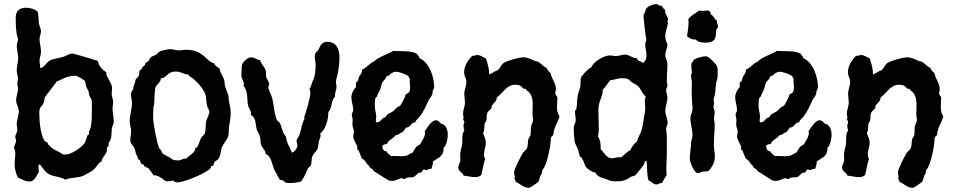

<svg xmlns="http://www.w3.org/2000/svg" viewBox="-20 -836 4562 918"><path d="M499 -141C499 -160 502 -153 508 -167C515 -185 512 -204 515 -222C516 -233 524 -243 524 -254V-256C524 -270 518 -303 518 -316C518 -327 521 -338 521 -349C521 -362 514 -373 514 -387C514 -398 517 -411 515 -423C511 -442 488 -472 488 -484C488 -486 488 -488 489 -490C468 -503 453 -521 447 -545C437 -549 332 -580 327 -580C311 -580 297 -569 282 -564C267 -560 234 -554 221 -548C203 -540 193 -514 173 -510C172 -512 172 -514 172 -517C172 -533 169 -529 169 -545C169 -560 176 -574 176 -589C176 -609 169 -629 169 -650C169 -663 176 -674 176 -686C176 -699 168 -712 166 -725C163 -743 166 -762 160 -780C146 -793 124 -799 105 -799C72 -799 55 -784 55 -750C55 -726 56 -697 60 -673C61 -665 66 -657 66 -648C66 -637 60 -627 60 -617C60 -597 67 -577 67 -557C67 -538 60 -519 60 -499C60 -486 66 -474 66 -461C66 -453 63 -446 63 -438C63 -429 66 -421 66 -412C66 -393 57 -375 57 -356C57 -337 70 -322 70 -304C70 -283 60 -263 60 -241C60 -232 63 -224 63 -214C63 -202 53 -193 53 -181C53 -175 57 -170 57 -164C57 -151 47 -141 47 -128C52 -120 53 -110 53 -100C53 -85 50 -69 50 -53C50 -30 55 -7 66 13C84 21 101 32 120 32C150 32 160 -11 166 -12C166 -21 164 -29 164 -38C164 -42 165 -47 166 -51C182 -44 189 -16 215 -3C239 10 269 8 292 23C319 11 352 16 379 4C393 -3 416 -15 428 -25C442 -37 448 -57 466 -64C467 -81 483 -94 489 -109C492 -116 490 -124 492 -132C495 -134 499 -136 499 -141ZM419 -343C419 -314 423 -228 405 -206V-204C405 -200 406 -196 405 -193L399 -190C393 -178 392 -165 386 -154C370 -130 321 -97 292 -97C273 -97 276 -103 263 -109C235 -123 231 -123 208 -148V-154C205 -157 199 -156 195 -161C169 -193 168 -280 168 -297C168 -326 179 -323 189 -345C192 -353 191 -363 195 -371C198 -377 247 -440 253 -448C267 -449 293 -474 341 -474C349 -474 381 -455 386 -448C389 -443 390 -430 392 -423C394 -416 399 -410 402 -403C405 -395 405 -386 408 -377C411 -371 416 -365 418 -358C419 -353 419 -348 419 -343Z M1083 -295C1083 -316 1079 -330 1075 -350C1073 -359 1074 -369 1072 -379C1068 -394 1060 -408 1056 -424C1053 -433 1055 -443 1052 -453C1047 -472 1032 -487 1030 -508C1021 -516 1008 -521 1004 -533C965 -542 954 -598 870 -598C859 -598 848 -595 836 -595C822 -595 808 -601 793 -601C783 -601 755 -595 746 -591C738 -588 734 -580 727 -575C719 -570 707 -568 701 -562C696 -558 695 -551 691 -546C687 -541 678 -538 675 -533C673 -530 674 -526 672 -524C666 -516 665 -525 656 -504L649 -501C644 -492 648 -481 643 -472C638 -463 628 -462 627 -449C626 -441 617 -419 617 -415C617 -413 618 -410 617 -408C609 -402 606 -392 606 -383C606 -370 611 -358 611 -345C611 -315 600 -285 600 -255C600 -239 607 -224 607 -209C607 -195 603 -181 603 -167C603 -147 616 -143 623 -127C627 -119 627 -110 630 -101C633 -93 640 -85 640 -75C652 -74 651 -57 656 -53C658 -50 662 -52 665 -50C669 -47 669 -42 672 -40C678 -35 686 -35 691 -30C696 -25 709 -5 714 2C749 1 760 31 781 31C789 31 797 28 805 28C817 28 810 36 827 36C861 36 961 -6 985 -30C989 -35 988 -40 991 -43H998C1002 -49 1002 -57 1007 -63C1012 -68 1019 -70 1023 -75C1036 -90 1034 -110 1039 -127C1046 -148 1066 -166 1072 -188C1075 -202 1073 -216 1075 -230C1078 -253 1083 -271 1083 -295ZM981 -301C981 -290 968 -267 965 -253C962 -236 965 -213 959 -198C956 -190 947 -186 943 -179C934 -165 932 -146 923 -133C921 -130 916 -130 914 -127C911 -123 913 -118 910 -114C901 -100 883 -91 872 -79C867 -77 859 -78 852 -75C844 -72 844 -69 834 -69C793 -69 802 -83 781 -88C773 -94 762 -97 756 -104C753 -107 754 -111 752 -114C749 -120 743 -123 740 -130C731 -150 712 -249 712 -270C712 -289 713 -308 714 -327C715 -330 717 -334 717 -337C717 -351 720 -407 723 -417C729 -434 749 -441 749 -462C777 -461 777 -494 821 -494C838 -494 850 -487 865 -482C870 -480 877 -481 881 -479L885 -472C911 -460 954 -412 962 -385C968 -365 965 -343 972 -324C975 -316 981 -310 981 -301Z M1603 -561C1603 -599 1590 -636 1545 -636C1522 -636 1513 -622 1505 -603C1498 -587 1485 -590 1485 -564C1485 -552 1489 -540 1489 -527C1489 -506 1487 -470 1476 -451C1470 -441 1469 -419 1460 -413C1462 -405 1464 -396 1464 -388C1464 -375 1441 -287 1434 -277C1435 -276 1436 -273 1436 -271C1436 -264 1430 -258 1428 -251C1421 -231 1419 -210 1411 -190C1408 -182 1398 -171 1398 -162C1398 -155 1402 -148 1402 -141C1402 -128 1388 -109 1376 -106C1365 -134 1350 -152 1347 -184C1330 -200 1328 -228 1318 -248C1315 -254 1308 -256 1305 -261C1290 -288 1290 -343 1279 -374C1276 -384 1263 -408 1263 -417C1263 -423 1267 -428 1267 -434C1267 -436 1267 -437 1266 -439C1263 -449 1256 -457 1253 -468C1251 -478 1253 -490 1250 -500C1245 -517 1228 -530 1224 -548C1209 -550 1196 -562 1180 -562C1164 -562 1136 -537 1136 -520C1136 -505 1134 -490 1134 -476C1134 -461 1146 -449 1146 -434C1146 -431 1145 -428 1144 -426C1167 -400 1160 -363 1166 -332C1169 -319 1180 -308 1180 -294C1180 -291 1180 -289 1179 -287C1207 -272 1200 -240 1208 -216C1212 -203 1220 -197 1224 -177C1227 -167 1224 -155 1228 -145C1233 -129 1250 -118 1250 -100C1278 -90 1281 -47 1292 -23C1296 -15 1301 -7 1305 0C1309 6 1313 19 1318 23C1322 25 1327 24 1331 26C1348 35 1335 39 1367 39C1383 39 1402 37 1418 32C1434 17 1443 -13 1453 -32C1456 -38 1464 -39 1466 -45C1471 -56 1468 -74 1473 -87C1478 -102 1493 -111 1499 -126C1503 -137 1502 -149 1505 -161C1507 -170 1513 -179 1513 -189C1513 -191 1512 -194 1511 -197C1540 -223 1549 -263 1550 -300C1568 -320 1563 -356 1582 -374C1579 -390 1589 -406 1589 -422C1589 -429 1586 -436 1586 -443C1586 -457 1593 -472 1595 -487C1600 -511 1603 -536 1603 -561Z M2101 -129C2115 -143 2121 -171 2121 -191C2121 -213 2114 -241 2088 -245C2082 -253 2074 -261 2064 -261C2042 -261 2023 -225 2011 -209C2017 -185 1998 -165 1988 -145C1970 -139 1962 -122 1953 -106C1939 -105 1938 -89 1899 -89C1883 -89 1866 -91 1850 -90C1842 -97 1832 -103 1827 -113C1812 -113 1808 -126 1808 -138C1811 -146 1823 -146 1830 -148C1838 -168 1861 -173 1872 -190C1888 -189 1891 -203 1904 -203C1910 -211 1916 -217 1921 -226C1944 -225 1943 -251 1966 -251C1968 -263 1981 -271 1988 -280C2006 -304 2018 -331 2030 -358C2035 -367 2043 -374 2046 -384C2049 -389 2047 -397 2050 -403C2052 -409 2056 -413 2056 -420C2056 -467 2032 -540 1985 -558C1985 -569 1976 -572 1972 -580C1938 -596 1896 -589 1859 -593C1858 -586 1786 -564 1769 -542C1746 -534 1733 -511 1711 -503C1712 -486 1705 -483 1698 -471C1693 -462 1694 -445 1682 -442V-419C1670 -409 1660 -387 1660 -371C1660 -350 1669 -330 1669 -309C1669 -302 1662 -296 1662 -288C1662 -280 1666 -272 1666 -264C1666 -254 1664 -242 1666 -232C1667 -224 1672 -217 1672 -209C1672 -200 1669 -191 1669 -181C1669 -171 1689 -138 1689 -133C1689 -130 1687 -126 1688 -122L1695 -116C1700 -103 1705 -90 1711 -77C1727 -72 1730 -53 1743 -45C1747 -35 1754 -30 1763 -26L1766 -19C1769 -17 1836 26 1837 26C1842 28 1848 29 1854 29C1873 29 1891 16 1900 16C1905 16 1909 20 1914 20C1918 20 1922 14 1927 13C1936 11 1953 13 1959 10C1965 7 1978 -10 1984 -10C2004 -10 1995 -24 2008 -26C2011 -24 2014 -23 2017 -23C2024 -23 2031 -30 2041 -29H2043C2045 -39 2050 -49 2050 -60V-64C2074 -81 2102 -89 2101 -125ZM1940 -461C1937 -446 1941 -433 1941 -418C1941 -411 1940 -403 1937 -396C1932 -393 1929 -387 1923 -387H1921C1918 -374 1900 -338 1892 -329C1874 -325 1868 -308 1853 -300C1846 -296 1836 -292 1830 -287C1827 -284 1827 -280 1824 -277C1820 -274 1815 -274 1811 -271C1801 -262 1796 -250 1781 -251H1779C1777 -254 1777 -257 1777 -260C1777 -267 1779 -274 1779 -280C1778 -297 1772 -311 1772 -328C1772 -341 1772 -355 1775 -367L1782 -374C1786 -387 1793 -397 1798 -409C1802 -420 1803 -432 1808 -442C1813 -451 1827 -459 1827 -471C1845 -472 1849 -493 1875 -493C1887 -493 1927 -479 1933 -471C1936 -468 1934 -460 1940 -461Z M2655 -280C2646 -293 2643 -308 2643 -323C2643 -338 2645 -352 2645 -367C2645 -378 2635 -379 2635 -390C2635 -397 2638 -403 2638 -411C2638 -438 2617 -459 2613 -486C2604 -493 2597 -501 2593 -512C2577 -517 2567 -534 2552 -541C2547 -543 2543 -543 2539 -544C2518 -552 2506 -562 2482 -562C2462 -562 2403 -546 2387 -534C2375 -525 2371 -508 2358 -499C2343 -496 2333 -484 2319 -480C2319 -507 2312 -532 2303 -557C2289 -562 2278 -573 2261 -573C2255 -573 2250 -569 2243 -569C2242 -569 2240 -570 2239 -570C2217 -549 2199 -520 2199 -489C2199 -473 2210 -460 2210 -445C2210 -425 2200 -408 2200 -388C2200 -374 2203 -360 2203 -345C2203 -327 2194 -311 2194 -293C2194 -285 2196 -278 2197 -270L2194 -267C2194 -261 2200 -259 2200 -253C2200 -247 2196 -241 2196 -234C2196 -227 2198 -219 2200 -212C2187 -196 2192 -170 2190 -151C2189 -132 2180 -114 2180 -96C2180 -86 2182 -76 2181 -67C2179 -57 2171 -45 2171 -36C2171 -15 2193 -12 2197 4C2215 5 2233 11 2252 11C2262 11 2273 8 2281 1C2288 -25 2291 -52 2300 -77C2296 -83 2294 -90 2294 -98C2294 -117 2303 -135 2303 -154C2303 -170 2295 -184 2290 -199C2297 -214 2295 -229 2297 -244C2298 -252 2306 -254 2306 -264C2307 -274 2306 -286 2310 -296C2314 -306 2324 -310 2329 -318C2331 -322 2330 -327 2332 -331C2340 -345 2356 -351 2355 -370C2386 -391 2401 -431 2444 -431C2477 -431 2478 -411 2486 -411C2489 -411 2491 -413 2493 -412L2497 -405C2522 -390 2527 -364 2527 -335C2527 -320 2526 -305 2526 -289C2526 -280 2529 -272 2529 -263C2529 -253 2521 -241 2519 -231C2516 -218 2520 -203 2516 -189C2514 -182 2508 -177 2506 -170C2503 -157 2505 -141 2500 -128C2496 -119 2487 -114 2481 -106C2472 -94 2438 -25 2438 -13C2438 -5 2441 3 2442 11L2439 14C2439 19 2445 26 2445 31V33C2466 42 2484 62 2507 62C2515 62 2526 54 2532 49C2564 28 2552 37 2564 4C2566 0 2570 -4 2571 -9C2572 -14 2572 -20 2574 -25C2593 -38 2613 -139 2613 -164C2613 -192 2624 -179 2626 -196C2628 -226 2648 -251 2655 -280Z M3174 -728C3173 -730 3171 -732 3171 -734C3171 -738 3174 -739 3174 -744C3174 -756 3160 -767 3160 -782C3160 -784 3161 -787 3161 -789C3150 -791 3148 -809 3140 -809C3138 -809 3135 -808 3132 -809L3126 -815C3122 -816 3118 -816 3114 -816C3100 -816 3074 -804 3068 -792C3066 -788 3066 -784 3065 -780C3060 -768 3057 -772 3057 -757C3057 -747 3068 -651 3071 -644C3067 -638 3065 -630 3065 -622C3065 -606 3071 -590 3071 -573C3071 -554 3069 -550 3055 -535C3048 -542 3033 -544 3029 -548C3027 -551 3027 -558 3023 -558C3001 -558 2990 -575 2968 -575C2954 -575 2940 -568 2926 -568C2915 -568 2905 -571 2895 -571C2868 -571 2815 -540 2807 -513C2794 -511 2763 -476 2758 -465C2754 -454 2757 -438 2755 -426C2752 -409 2745 -394 2742 -377C2738 -357 2740 -336 2736 -316C2735 -312 2729 -307 2729 -303C2729 -298 2733 -264 2733 -259C2733 -252 2723 -238 2723 -223C2723 -202 2725 -174 2729 -154C2732 -144 2738 -135 2742 -125C2746 -113 2749 -101 2752 -89C2773 -75 2771 -50 2784 -35C2790 -28 2813 -12 2822 -12H2826C2836 11 2858 13 2878 20C2897 27 2898 31 2921 31C2953 31 2968 29 2994 11C3001 6 3016 5 3019 1C3033 -15 3045 -32 3058 -48C3063 -53 3059 -67 3069 -67H3071C3076 -36 3071 -4 3081 27C3094 31 3104 46 3119 46C3127 46 3133 39 3141 39L3145 40C3152 26 3159 13 3168 1C3163 -28 3168 -58 3168 -87C3168 -121 3169 -156 3168 -189C3167 -200 3165 -210 3165 -220C3165 -230 3172 -238 3172 -250C3172 -270 3161 -287 3161 -306C3161 -328 3171 -348 3171 -370C3171 -382 3165 -393 3165 -405C3165 -414 3171 -420 3171 -428C3171 -435 3168 -441 3168 -449C3168 -476 3171 -503 3171 -530C3171 -545 3161 -558 3161 -573C3161 -591 3171 -607 3171 -625C3165 -638 3161 -648 3161 -663C3161 -686 3171 -706 3174 -728ZM3068 -374C3064 -367 3063 -359 3063 -351C3063 -337 3066 -323 3065 -310C3064 -305 3051 -222 3048 -215C3043 -196 3030 -180 3026 -160C3012 -150 3001 -135 2994 -118C2976 -110 2964 -94 2949 -83C2934 -88 2920 -79 2906 -79C2880 -79 2869 -107 2852 -122C2852 -141 2852 -167 2839 -183C2842 -196 2843 -209 2843 -222C2843 -242 2841 -292 2841 -312C2841 -350 2862 -375 2862 -402L2861 -406C2875 -420 2885 -437 2897 -452C2916 -454 2933 -462 2952 -462C2994 -462 2980 -455 3007 -439C3016 -433 3024 -432 3032 -423C3046 -408 3051 -387 3068 -374Z M3413 -709C3413 -718 3407 -726 3407 -736V-738C3395 -745 3392 -762 3378 -767C3380 -777 3374 -779 3368 -786C3358 -786 3349 -784 3339 -784C3334 -784 3328 -785 3323 -786C3306 -772 3284 -763 3271 -744C3275 -716 3268 -691 3265 -663C3276 -653 3287 -647 3302 -647H3307C3317 -635 3336 -632 3351 -632C3419 -632 3396 -675 3407 -699C3409 -703 3413 -702 3413 -709ZM3411 -470C3411 -511 3417 -516 3388 -544C3379 -553 3367 -567 3354 -567C3340 -567 3303 -558 3294 -547V-541L3288 -538C3286 -532 3285 -527 3285 -521C3285 -511 3288 -500 3288 -489C3288 -485 3284 -481 3284 -476C3284 -464 3288 -451 3288 -439C3288 -415 3286 -391 3288 -367C3288 -350 3291 -334 3291 -317C3291 -300 3281 -285 3281 -270C3281 -244 3291 -216 3291 -190C3291 -176 3284 -164 3284 -151C3284 -126 3278 -103 3278 -78C3278 -62 3298 -8 3318 -8C3325 -8 3332 -14 3339 -15C3349 -17 3358 -15 3368 -19C3386 -38 3398 -61 3398 -87C3398 -106 3393 -124 3393 -143C3393 -175 3397 -208 3397 -241C3397 -251 3394 -260 3394 -270C3394 -280 3397 -290 3397 -300C3397 -310 3391 -318 3391 -325C3391 -330 3394 -335 3394 -341C3394 -348 3392 -354 3392 -361C3392 -364 3393 -367 3394 -370C3402 -392 3400 -415 3404 -438C3405 -449 3411 -459 3411 -470Z M3936 -129C3950 -143 3956 -171 3956 -191C3956 -213 3949 -241 3923 -245C3917 -253 3909 -261 3899 -261C3877 -261 3858 -225 3846 -209C3852 -185 3833 -165 3823 -145C3805 -139 3797 -122 3788 -106C3774 -105 3773 -89 3734 -89C3718 -89 3701 -91 3685 -90C3677 -97 3667 -103 3662 -113C3647 -113 3643 -126 3643 -138C3646 -146 3658 -146 3665 -148C3673 -168 3696 -173 3707 -190C3723 -189 3726 -203 3739 -203C3745 -211 3751 -217 3756 -226C3779 -225 3778 -251 3801 -251C3803 -263 3816 -271 3823 -280C3841 -304 3853 -331 3865 -358C3870 -367 3878 -374 3881 -384C3884 -389 3882 -397 3885 -403C3887 -409 3891 -413 3891 -420C3891 -467 3867 -540 3820 -558C3820 -569 3811 -572 3807 -580C3773 -596 3731 -589 3694 -593C3693 -586 3621 -564 3604 -542C3581 -534 3568 -511 3546 -503C3547 -486 3540 -483 3533 -471C3528 -462 3529 -445 3517 -442V-419C3505 -409 3495 -387 3495 -371C3495 -350 3504 -330 3504 -309C3504 -302 3497 -296 3497 -288C3497 -280 3501 -272 3501 -264C3501 -254 3499 -242 3501 -232C3502 -224 3507 -217 3507 -209C3507 -200 3504 -191 3504 -181C3504 -171 3524 -138 3524 -133C3524 -130 3522 -126 3523 -122L3530 -116C3535 -103 3540 -90 3546 -77C3562 -72 3565 -53 3578 -45C3582 -35 3589 -30 3598 -26L3601 -19C3604 -17 3671 26 3672 26C3677 28 3683 29 3689 29C3708 29 3726 16 3735 16C3740 16 3744 20 3749 20C3753 20 3757 14 3762 13C3771 11 3788 13 3794 10C3800 7 3813 -10 3819 -10C3839 -10 3830 -24 3843 -26C3846 -24 3849 -23 3852 -23C3859 -23 3866 -30 3876 -29H3878C3880 -39 3885 -49 3885 -60V-64C3909 -81 3937 -89 3936 -125ZM3775 -461C3772 -446 3776 -433 3776 -418C3776 -411 3775 -403 3772 -396C3767 -393 3764 -387 3758 -387H3756C3753 -374 3735 -338 3727 -329C3709 -325 3703 -308 3688 -300C3681 -296 3671 -292 3665 -287C3662 -284 3662 -280 3659 -277C3655 -274 3650 -274 3646 -271C3636 -262 3631 -250 3616 -251H3614C3612 -254 3612 -257 3612 -260C3612 -267 3614 -274 3614 -280C3613 -297 3607 -311 3607 -328C3607 -341 3607 -355 3610 -367L3617 -374C3621 -387 3628 -397 3633 -409C3637 -420 3638 -432 3643 -442C3648 -451 3662 -459 3662 -471C3680 -472 3684 -493 3710 -493C3722 -493 3762 -479 3768 -471C3771 -468 3769 -460 3775 -461Z M4490 -280C4481 -293 4478 -308 4478 -323C4478 -338 4480 -352 4480 -367C4480 -378 4470 -379 4470 -390C4470 -397 4473 -403 4473 -411C4473 -438 4452 -459 4448 -486C4439 -493 4432 -501 4428 -512C4412 -517 4402 -534 4387 -541C4382 -543 4378 -543 4374 -544C4353 -552 4341 -562 4317 -562C4297 -562 4238 -546 4222 -534C4210 -525 4206 -508 4193 -499C4178 -496 4168 -484 4154 -480C4154 -507 4147 -532 4138 -557C4124 -562 4113 -573 4096 -573C4090 -573 4085 -569 4078 -569C4077 -569 4075 -570 4074 -570C4052 -549 4034 -520 4034 -489C4034 -473 4045 -460 4045 -445C4045 -425 4035 -408 4035 -388C4035 -374 4038 -360 4038 -345C4038 -327 4029 -311 4029 -293C4029 -285 4031 -278 4032 -270L4029 -267C4029 -261 4035 -259 4035 -253C4035 -247 4031 -241 4031 -234C4031 -227 4033 -219 4035 -212C4022 -196 4027 -170 4025 -151C4024 -132 4015 -114 4015 -96C4015 -86 4017 -76 4016 -67C4014 -57 4006 -45 4006 -36C4006 -15 4028 -12 4032 4C4050 5 4068 11 4087 11C4097 11 4108 8 4116 1C4123 -25 4126 -52 4135 -77C4131 -83 4129 -90 4129 -98C4129 -117 4138 -135 4138 -154C4138 -170 4130 -184 4125 -199C4132 -214 4130 -229 4132 -244C4133 -252 4141 -254 4141 -264C4142 -274 4141 -286 4145 -296C4149 -306 4159 -310 4164 -318C4166 -322 4165 -327 4167 -331C4175 -345 4191 -351 4190 -370C4221 -391 4236 -431 4279 -431C4312 -431 4313 -411 4321 -411C4324 -411 4326 -413 4328 -412L4332 -405C4357 -390 4362 -364 4362 -335C4362 -320 4361 -305 4361 -289C4361 -280 4364 -272 4364 -263C4364 -253 4356 -241 4354 -231C4351 -218 4355 -203 4351 -189C4349 -182 4343 -177 4341 -170C4338 -157 4340 -141 4335 -128C4331 -119 4322 -114 4316 -106C4307 -94 4273 -25 4273 -13C4273 -5 4276 3 4277 11L4274 14C4274 19 4280 26 4280 31V33C4301 42 4319 62 4342 62C4350 62 4361 54 4367 49C4399 28 4387 37 4399 4C4401 0 4405 -4 4406 -9C4407 -14 4407 -20 4409 -25C4428 -38 4448 -139 4448 -164C4448 -192 4459 -179 4461 -196C4463 -226 4483 -251 4490 -280Z"/></svg>

Font: Margarine
Style: Regular
Weight: 400
Designer: Astigmatic (AOETI)
Foundry: Astigmatic (AOETI)
Version: Version 1.000